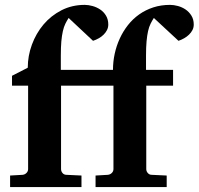

<svg xmlns="http://www.w3.org/2000/svg" viewBox="-20 -760 807 780"><path d="M767.1 -660.2Q767.1 -648.4 762 -638.2Q756.8 -627.9 748 -619.4Q739.3 -610.8 728 -604.5Q716.8 -598.1 705.1 -594.2L605 -687Q597.7 -675.8 591.6 -663.3Q585.4 -650.9 581.5 -633.5Q577.6 -616.2 575.4 -592.3Q573.2 -568.4 573.2 -534.2V-476.1H683.1V-412.1H574.2V-73.2Q574.2 -64 580.6 -56.9Q586.9 -49.8 596.2 -49.8L657.2 -46.9V0H368.2V-46.9L418 -49.8Q427.7 -50.8 434.3 -57.4Q440.9 -64 440.9 -73.2V-412.1H228V-73.2Q228 -64 234.1 -56.9Q240.2 -49.8 250 -49.8L311 -46.9V0H21V-46.9L71.8 -49.8Q81.1 -50.8 87.6 -57.4Q94.2 -64 94.2 -73.2V-412.1H28.8V-452.1L92.8 -484.9Q92.8 -532.7 109.6 -578.6Q126.5 -624.5 156.7 -660.4Q187 -696.3 229.7 -718.3Q272.5 -740.2 324.2 -740.2Q338.9 -740.2 355.7 -735.6Q372.6 -731 387 -721.4Q401.4 -711.9 410.6 -696.5Q419.9 -681.2 419.9 -660.2Q419.9 -648.4 414.8 -638.2Q409.7 -627.9 401.1 -619.4Q392.6 -610.8 381.3 -604.5Q370.1 -598.1 357.9 -594.2L258.8 -687Q251.5 -675.8 245.4 -663.3Q239.3 -650.9 235.4 -633.5Q231.4 -616.2 229.2 -592.3Q227.1 -568.4 227.1 -534.2V-476.1H439Q439 -509.3 446 -541.7Q453.1 -574.2 466.6 -603.5Q480 -632.8 499.8 -658Q519.5 -683.1 545.4 -701.4Q571.3 -719.7 602.8 -730Q634.3 -740.2 670.9 -740.2Q686 -740.2 702.9 -735.6Q719.7 -731 733.9 -721.4Q748 -711.9 757.6 -696.5Q767.1 -681.2 767.1 -660.2Z"/></svg>

Font: Charis SIL Eur
Style: Bold
Weight: 700
Foundry: SIL International
Version: Version 5.000